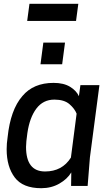

<svg xmlns="http://www.w3.org/2000/svg" viewBox="-20 -978 576 1010"><path d="M9 0ZM503 -530H403ZM197 12Q100 12 57.5 -44.5Q15 -101 15 -193Q15 -223 20 -256Q35 -401 98 -473Q156 -542 262 -542Q315 -542 348.5 -521.5Q382 -501 395 -472L403 -530H503L453 -150L441 0H354L355 -71Q334 -36 292 -12Q250 12 197 12ZM217 -76Q307 -76 353 -149L383 -380Q373 -406 345.5 -430Q318 -454 266 -454Q207 -454 171.5 -407Q136 -360 124 -278Q117 -230 117 -205Q117 -76 217 -76ZM322 -640ZM307 -640H193L208 -754H322ZM392 -868ZM380 -868H123L135 -958H392Z"/></svg>

Font: Tanohe Sans Medium
Style: Italic
Weight: 500
Designer: Village Type and Design LLC & Cristiano Sobral
Foundry: Cooper Hewitt Smithsonian Design Museum
Version: Version 1.00;September 29, 2021;FontCreator 13.0.0.2655 64-b